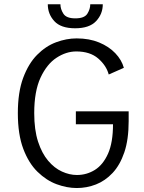

<svg xmlns="http://www.w3.org/2000/svg" viewBox="-20 -890 690 920"><path d="M348 11Q301 11 251.5 -7.2Q202 -25.5 159.8 -66.8Q117.5 -108 91.5 -177Q65.5 -246 65.5 -348Q65.5 -448 91 -516.8Q116.5 -585.5 157.8 -627.2Q199 -669 248.8 -687.5Q298.5 -706 347 -706Q408 -706 455 -686.5Q502 -667 532.5 -635Q563 -603 573.5 -565L501 -533Q489.5 -576 450.5 -609.8Q411.5 -643.5 345.5 -643.5Q297 -643.5 250.8 -613.2Q204.5 -583 174.2 -517.8Q144 -452.5 144 -348Q144 -268 162.2 -211.8Q180.5 -155.5 210.5 -120Q240.5 -84.5 276.8 -68Q313 -51.5 348.5 -51.5Q395.5 -51.5 434.8 -76Q474 -100.5 497.8 -154Q521.5 -207.5 521.5 -294.5H343.5V-356.5H596.5V-309.5Q596.5 -221.5 575.8 -160.2Q555 -99 519.5 -61.2Q484 -23.5 439.8 -6.2Q395.5 11 348 11ZM340 -754.5Q271.5 -754.5 240.2 -788.8Q209 -823 209 -869.5H269.5Q269.5 -846.5 283.8 -824.2Q298 -802 341 -802Q384.5 -802 398.5 -824.2Q412.5 -846.5 412.5 -869.5H472.5Q472.5 -823 440.5 -788.8Q408.5 -754.5 340 -754.5Z"/></svg>

Font: Trispace Light
Style: Regular
Weight: 300
Designer: Tyler Finck
Foundry: Etcetera Type Company
Version: Version 1.210; ttfautohint (v1.8.3)